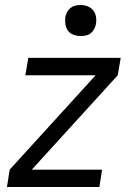

<svg xmlns="http://www.w3.org/2000/svg" viewBox="-20 -753 540 773"><path d="M8 0 19 -70 365 -450H82L94 -520H466L454 -450L108 -70H391L380 0ZM304 -608Q290 -608 276 -613Q262 -618 254 -629Q246 -640 243.5 -655Q241 -670 243 -685Q245 -695 250.5 -705Q256 -715 264.5 -721.5Q273 -728 283.5 -730.5Q294 -733 305 -733Q319 -733 333 -727.5Q347 -722 355.5 -711Q364 -700 366.5 -685Q369 -670 366 -655Q364 -645 358.5 -635Q353 -625 344.5 -618.5Q336 -612 325.5 -610Q315 -608 304 -608Z"/></svg>

Font: Iosevka Fixed
Style: Italic
Weight: 400
Italic angle: -9°
Monospace: yes
Designer: Belleve Invis
Foundry: Belleve Invis
Version: Version 33.2.4